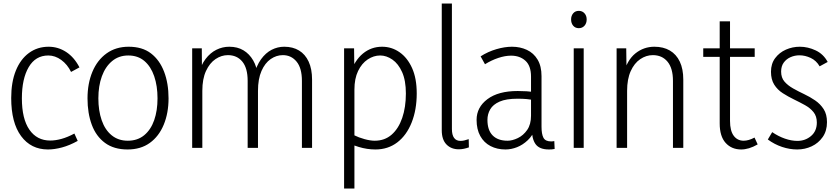

<svg xmlns="http://www.w3.org/2000/svg" viewBox="-20 -845 4796 1097"><path d="M254 9Q157 9 100.5 -67.5Q44 -144 44 -285Q44 -376 70.5 -441.5Q97 -507 145.5 -542.5Q194 -578 258 -578Q312 -578 358 -548Q404 -518 434 -460L386 -434Q365 -477 330 -502.5Q295 -528 256 -528Q183 -528 144 -461.5Q105 -395 105 -283Q105 -166 148 -104Q191 -42 267 -42Q297 -42 331.5 -51.5Q366 -61 405 -82L424 -40Q377 -14 334 -2.5Q291 9 254 9Z M880 -283Q880 -354 861 -409.5Q842 -465 805 -496.5Q768 -528 713 -528Q659 -528 620.5 -496Q582 -464 562 -409Q542 -354 542 -283Q542 -213 561 -158Q580 -103 618 -72Q656 -41 710 -41Q766 -41 804 -72.5Q842 -104 861 -158.5Q880 -213 880 -283ZM943 -283Q943 -199 915.5 -132.5Q888 -66 836 -28.5Q784 9 709 9Q631 9 580 -28.5Q529 -66 504.5 -132Q480 -198 480 -283Q480 -368 508 -435Q536 -502 589 -540Q642 -578 715 -578Q793 -578 842.5 -540Q892 -502 917.5 -435.5Q943 -369 943 -283Z M1763 0H1705V-383Q1705 -456 1674.5 -493Q1644 -530 1596 -530Q1559 -530 1526.5 -507.5Q1494 -485 1474 -439.5Q1454 -394 1454 -326V0H1395V-383Q1395 -456 1364.5 -493Q1334 -530 1282 -530Q1245 -530 1211.5 -507.5Q1178 -485 1157 -439.5Q1136 -394 1136 -326V0H1078V-569H1133L1134 -420H1114Q1128 -473 1154.5 -508Q1181 -543 1216 -560.5Q1251 -578 1290 -578Q1337 -578 1371 -557.5Q1405 -537 1426.5 -500Q1448 -463 1453 -413H1431Q1445 -470 1471.5 -506.5Q1498 -543 1532 -560.5Q1566 -578 1604 -578Q1653 -578 1688.5 -556.5Q1724 -535 1743.5 -493Q1763 -451 1763 -390Z M1946 232V-569H2003L2005 -421L1978 -420Q2006 -500 2053.5 -539Q2101 -578 2163 -578Q2218 -578 2263 -546.5Q2308 -515 2334.5 -456Q2361 -397 2361 -311Q2361 -218 2332 -145Q2303 -72 2250 -31.5Q2197 9 2125 9Q2077 9 2029.5 -5.5Q1982 -20 1950 -39L2002 -73Q2030 -59 2063 -50Q2096 -41 2121 -41Q2178 -41 2217.5 -75.5Q2257 -110 2278 -171Q2299 -232 2299 -311Q2299 -385 2277.5 -433Q2256 -481 2222 -504.5Q2188 -528 2152 -528Q2115 -528 2081 -505.5Q2047 -483 2026 -439.5Q2005 -396 2005 -333V232Z M2504 -101V-825H2562V-108Q2562 -74 2574.5 -57Q2587 -40 2611 -40Q2621 -40 2632.5 -42.5Q2644 -45 2658 -50L2659 -3Q2645 2 2630.5 5Q2616 8 2601 8Q2558 8 2531 -19.5Q2504 -47 2504 -101Z M3018 -115 3039 -110Q3023 -70 2995 -43.5Q2967 -17 2934 -4Q2901 9 2868 9Q2820 9 2782.5 -10.5Q2745 -30 2724 -68Q2703 -106 2703 -160Q2703 -232 2765 -278.5Q2827 -325 2938 -325Q2965 -325 2989 -323.5Q3013 -322 3036 -317V-273Q3011 -277 2988.5 -279Q2966 -281 2937 -281Q2872 -281 2834.5 -264.5Q2797 -248 2781 -220.5Q2765 -193 2765 -160Q2765 -101 2795 -71Q2825 -41 2880 -41Q2907 -41 2938.5 -56Q2970 -71 2992 -102.5Q3014 -134 3014 -184V-407Q3014 -469 2982 -498Q2950 -527 2900 -527Q2866 -527 2827 -514Q2788 -501 2751 -478L2726 -523Q2768 -550 2816 -564Q2864 -578 2905 -578Q2952 -578 2990.5 -560Q3029 -542 3051.5 -504.5Q3074 -467 3074 -410V-121Q3074 -79 3085 -58Q3096 -37 3129 -37Q3134 -37 3138 -37.5Q3142 -38 3147 -39L3149 6Q3141 8 3132.5 8.5Q3124 9 3116 9Q3062 9 3040 -21.5Q3018 -52 3018 -115Z M3258 0V-569H3315V0ZM3287 -684Q3267 -684 3255 -698Q3243 -712 3243 -734Q3243 -755 3255 -769Q3267 -783 3287 -783Q3307 -783 3319.5 -769Q3332 -755 3332 -734Q3332 -712 3319.5 -698Q3307 -684 3287 -684Z M3825 0V-383Q3825 -455 3794 -492.5Q3763 -530 3710 -530Q3672 -530 3638 -507Q3604 -484 3583.5 -438.5Q3563 -393 3563 -326V0H3503V-569H3558L3560 -420H3541Q3563 -502 3610.5 -540Q3658 -578 3719 -578Q3770 -578 3807 -556.5Q3844 -535 3864 -493Q3884 -451 3884 -390V0Z M4215 9Q4160 9 4126 -28.5Q4092 -66 4092 -140V-723H4151V-154Q4151 -98 4172 -69.5Q4193 -41 4229 -41Q4243 -41 4258.5 -45.5Q4274 -50 4291 -59L4309 -20Q4283 -5 4259.5 2Q4236 9 4215 9ZM3998 -520V-569H4292V-520Z M4535 9Q4492 9 4448.5 -5.5Q4405 -20 4367 -48L4392 -90Q4427 -66 4464.5 -53Q4502 -40 4536 -40Q4581 -40 4614 -68Q4647 -96 4647 -145Q4647 -181 4628 -204.5Q4609 -228 4579 -244.5Q4549 -261 4516 -277Q4483 -293 4452.5 -312.5Q4422 -332 4403.5 -361.5Q4385 -391 4385 -435Q4385 -481 4409 -513Q4433 -545 4470.5 -561.5Q4508 -578 4550 -578Q4596 -578 4640.5 -557Q4685 -536 4709 -491L4663 -466Q4644 -499 4612 -514Q4580 -529 4548 -529Q4521 -529 4497 -518.5Q4473 -508 4458 -487.5Q4443 -467 4443 -436Q4443 -401 4462 -379Q4481 -357 4511 -340Q4541 -323 4574 -307.5Q4607 -292 4637 -271.5Q4667 -251 4686 -221.5Q4705 -192 4705 -147Q4705 -97 4680.5 -62Q4656 -27 4617.5 -9Q4579 9 4535 9Z"/></svg>

Font: Yaldevi ExtraLight Light
Style: Regular
Weight: 300
Version: Version 1.100